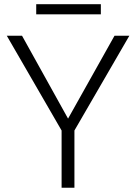

<svg xmlns="http://www.w3.org/2000/svg" viewBox="-20 -878 639 898"><path d="M11.7 0ZM298.3 -323.2 515.6 -710.9H585L328.1 -267.6V0H268.1V-267.6L11.7 -710.9H83ZM451.7 -811H149.4V-858.4H451.7Z"/></svg>

Font: Roboto Light
Style: Regular
Weight: 300
Designer: Google
Version: Version 2.134; 2016; ttfautohint (v1.6)